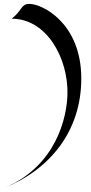

<svg xmlns="http://www.w3.org/2000/svg" viewBox="-51 -831 466 985"><path d="M9 -735C190 -735 300 -530 295 -346C292 -235 242 20 -31 134C203 40 366 -156 366 -428C366 -713 166 -811 100 -811C56 -811 65 -779 9 -735Z"/></svg>

Font: Quintessential
Style: Regular
Weight: 400
Designer: Astigmatic (AOETI)
Foundry: Astigmatic (AOETI)
Version: Version 1.000